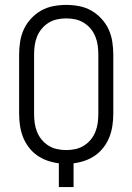

<svg xmlns="http://www.w3.org/2000/svg" viewBox="-20 -763 540 783"><path d="M220 0V-97Q196 -100 173 -108Q150 -116 130.5 -130Q111 -144 96.5 -163.5Q82 -183 73.5 -205Q65 -227 61.5 -251Q58 -275 58 -299V-540Q58 -566 62 -592.5Q66 -619 77 -643Q88 -667 106.5 -687Q125 -707 148 -720Q171 -733 197.5 -738Q224 -743 250 -743Q276 -743 302.5 -738Q329 -733 352 -720Q375 -707 393.5 -687Q412 -667 423 -643Q434 -619 438 -592.5Q442 -566 442 -540V-299Q442 -275 438.5 -251Q435 -227 426.5 -205Q418 -183 403.5 -163.5Q389 -144 369.5 -130Q350 -116 327 -108Q304 -100 280 -97V0ZM250 -151Q269 -151 287.5 -155Q306 -159 322 -169Q338 -179 350 -193.5Q362 -208 369 -225.5Q376 -243 378.5 -261.5Q381 -280 381 -299V-540Q381 -559 378.5 -577.5Q376 -596 369 -613.5Q362 -631 350 -645.5Q338 -660 322 -670Q306 -680 287.5 -684Q269 -688 250 -688Q231 -688 212.5 -684Q194 -680 178 -670Q162 -660 150 -645.5Q138 -631 131 -613.5Q124 -596 121.5 -577.5Q119 -559 119 -540V-299Q119 -280 121.5 -261.5Q124 -243 131 -225.5Q138 -208 150 -193.5Q162 -179 178 -169Q194 -159 212.5 -155Q231 -151 250 -151Z"/></svg>

Font: Iosevka Light
Style: Regular
Weight: 300
Monospace: yes
Designer: Belleve Invis
Foundry: Belleve Invis
Version: Version 32.5.0; ttfautohint (v1.8.4)